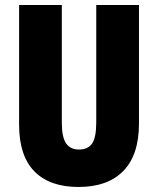

<svg xmlns="http://www.w3.org/2000/svg" viewBox="-20 -734 628 764"><path d="M533 -242Q533 -118 471 -54Q409 10 292 10Q178 10 117 -52Q56 -114 56 -238V-714H226V-246Q226 -188 243 -163.5Q260 -139 294 -139Q330 -139 346.5 -163Q363 -187 363 -247V-714H533Z"/></svg>

Font: Noto Sans Gurmukhi UI ExtraCondensed Black
Style: Regular
Weight: 900
Width: 2
Designer: Jelle Bosma - Monotype Design Team
Foundry: Monotype Imaging Inc.
Version: Version 2.004; ttfautohint (v1.8.4.7-5d5b)